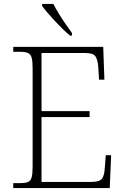

<svg xmlns="http://www.w3.org/2000/svg" viewBox="-20 -951 634 971"><path d="M47 0V-25H84Q108 -25 121.5 -30.5Q135 -36 140 -54Q145 -72 145 -108V-605Q145 -642 140 -659.5Q135 -677 121.5 -683Q108 -689 84 -689H47V-714H502L508 -548H481L477 -611Q474 -651 462 -667Q450 -683 410 -683H190V-389H433V-359H190V-31H442Q483 -31 495.5 -47Q508 -63 510 -103L515 -166H542L535 0ZM334 -771Q317 -785 297 -804.5Q277 -824 256.5 -846Q236 -868 219 -888Q202 -908 193 -921V-931H250Q261 -909 277.5 -882Q294 -855 312 -829Q330 -803 344 -784V-771Z"/></svg>

Font: Noto Rashi Hebrew ExtraLight
Style: Regular
Weight: 250
Version: Version 1.006